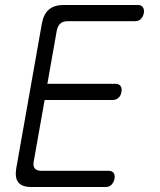

<svg xmlns="http://www.w3.org/2000/svg" viewBox="-20 -750 640 770"><path d="M170 -414H443Q457 -414 463.5 -405Q470 -396 467 -381Q465 -367 455.5 -358Q446 -349 432 -349H159L115 -101Q112 -83 120 -74Q128 -65 146 -65H416Q430 -65 436 -56Q442 -47 439 -32Q436 -18 427 -9Q418 0 404 0H106Q69 0 54 -18Q39 -36 45 -74L148 -656Q155 -694 176.5 -712Q198 -730 235 -730H533Q547 -730 553 -721Q559 -712 557 -698Q554 -683 545 -674Q536 -665 522 -665H252Q233 -665 222.5 -656Q212 -647 208 -629Z"/></svg>

Font: Maple Mono NL ExtraLight
Style: Italic
Weight: 275
Italic angle: -10°
Monospace: yes
Designer: subframe7536
Version: Version 7.000